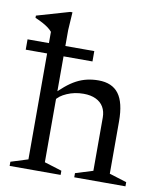

<svg xmlns="http://www.w3.org/2000/svg" viewBox="-86 -775 703 840"><g transform="rotate(10 266.0 -355.0)"><path d="M301 -18.5 378.5 -42.5V-279Q378.5 -306 367 -325.8Q355.5 -345.5 333 -356.2Q310.5 -367 278 -367Q238.5 -367 204.8 -352.2Q171 -337.5 158 -317L138.5 -333Q165 -361.5 188.8 -381.2Q212.5 -401 235.2 -413Q258 -425 282 -430.5Q306 -436 332.5 -436Q393 -436 422.2 -397.2Q451.5 -358.5 451.5 -274.5V-42.5L528.5 -18.5V0H301ZM240.5 0H14V-18.5L90 -42.5V-609Q83.5 -617 73 -625Q62.5 -633 47.5 -641.2Q32.5 -649.5 13 -657.5V-667.5L158 -709.5H168L163 -629.5V-42.5L240.5 -18.5ZM-5 -513V-559H291.5V-513Z"/></g></svg>

Font: Newsreader 16pt
Style: Regular
Weight: 400
Designer: Hugues Gentile
Foundry: Production Type
Version: Version 1.003